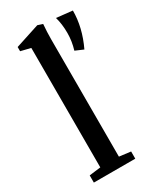

<svg xmlns="http://www.w3.org/2000/svg" viewBox="-187 -786 701 847"><g transform="rotate(-30 163.5 -363.0)"><path d="M27.3 0V-36.6L85.4 -43.9V-652.3L35.2 -664.6V-686L158.2 -726.1L183.6 -717.8Q180.2 -678.7 180.2 -640.6V-43.9L238.3 -36.6V0ZM243.7 -546.9Q256.3 -588.9 256.3 -630.4Q256.3 -676.3 245.6 -712.4L326.7 -703.6Q326.7 -617.7 284.7 -529.3Z"/></g></svg>

Font: Elstob 8pt Medium
Style: Regular
Weight: 500
Designer: Peter S. Baker
Version: Version 1.015